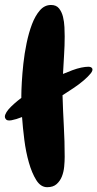

<svg xmlns="http://www.w3.org/2000/svg" viewBox="-45 -740 397 783"><path d="M331.1 -460.9Q335 -453.1 324.7 -440.4Q314.5 -427.7 296.4 -412.1Q278.3 -396.5 254.9 -380.9Q231.4 -365.2 210 -351.6Q211.9 -288.1 215.3 -226.1Q218.8 -164.1 218.8 -100.6Q218.8 -83 216.8 -61Q214.8 -39.1 207.5 -20.5Q200.2 -2 186 10.7Q171.9 23.4 147.5 23.4Q121.1 23.4 103 -5.4Q85 -34.2 72.8 -77.1Q60.5 -120.1 54.2 -169.9Q47.9 -219.7 44.9 -262.7Q20.5 -252.9 1.5 -249.5Q-17.6 -246.1 -22.5 -255.9Q-27.3 -262.7 -23.4 -272.9Q-19.5 -283.2 -10.3 -293.9Q-1 -304.7 12.7 -316.9Q26.4 -329.1 42 -340.8V-350.6Q42 -369.1 43.9 -404.3Q45.9 -439.5 50.3 -480.5Q54.7 -521.5 63.5 -564Q72.3 -606.4 85.4 -641.1Q98.6 -675.8 117.7 -697.8Q136.7 -719.7 163.1 -719.7Q184.6 -719.7 195.8 -705.6Q207 -691.4 211.9 -671.4Q216.8 -651.4 217.8 -629.4Q218.8 -607.4 218.8 -591.8Q218.8 -553.7 216.3 -515.6Q213.9 -477.5 211.9 -438.5Q230.5 -446.3 250 -453.6Q269.5 -460.9 286.6 -464.4Q303.7 -467.8 315.4 -467.8Q327.1 -467.8 331.1 -460.9Z"/></svg>

Font: Chewy
Style: Regular
Weight: 400
Version: Version 1.001